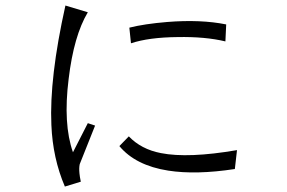

<svg xmlns="http://www.w3.org/2000/svg" viewBox="-20 -728 1040 695"><path d="M297.9 -683.6 216.8 -708Q158.2 -445.3 166 -275.4Q170.9 -155.3 214.8 -52.7L272.5 -70.3Q268.6 -88.9 267.6 -100.6Q265.6 -120.1 268.6 -133.8L324.2 -273.4L297.9 -282.2L244.1 -176.8Q208 -279.3 228.5 -442.4Q247.1 -598.6 297.9 -683.6ZM448.2 -627.9 454.1 -571.3Q518.6 -592.8 623 -593.8Q722.7 -595.7 795.9 -578.1L798.8 -639.6Q706.1 -658.2 585 -648.4Q502.9 -641.6 448.2 -627.9ZM446.3 -234.4 412.1 -199.2Q470.7 -128.9 588.9 -110.4Q689.5 -94.7 830.1 -116.2L837.9 -184.6Q661.1 -154.3 562.5 -173.8Q491.2 -187.5 446.3 -234.4Z"/></svg>

Font: Dotum
Style: Regular
Weight: 400
Version: Version 2.21